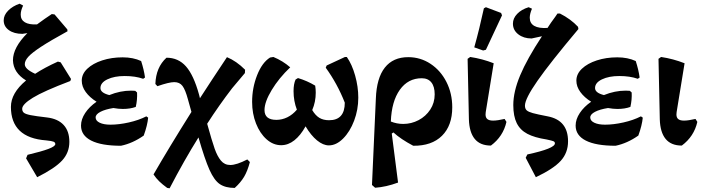

<svg xmlns="http://www.w3.org/2000/svg" viewBox="-22 -778 3794 1038"><path d="M98 -190Q98 -176 107 -168.5Q116 -161 143.5 -155.5Q171 -150 232 -143Q291 -136 322 -102.5Q353 -69 353 -11Q353 47 314 89.5Q275 132 179 180L119 78L127 59Q203 41 240 27Q277 13 277 1Q277 -8 267.5 -12Q258 -16 228 -19Q132 -26 84.5 -71.5Q37 -117 37 -200Q37 -275 119 -343Q50 -385 48 -452Q48 -521 126 -599Q117 -597 99 -595Q54 -595 26 -615Q-2 -635 -2 -668Q-2 -696 22 -720.5Q46 -745 84 -758L103 -748Q90 -721 90 -699Q90 -671 112.5 -657.5Q135 -644 178 -646Q224 -680 258 -702L273 -700L342 -619L343 -609Q250 -558 200.5 -525.5Q151 -493 131.5 -471.5Q112 -450 112 -431Q112 -418 125 -405.5Q138 -393 168 -379Q218 -412 291 -445L306 -441L362 -351L358 -340Q213 -285 155.5 -249.5Q98 -214 98 -190Z M779 -142Q775 -100 755 -45Q695 -3 632 10Q526 10 471 -18Q416 -46 416 -99Q416 -133 438.5 -167Q461 -201 500 -228Q463 -251 441.5 -280.5Q420 -310 420 -342Q420 -378 450 -406.5Q480 -435 530.5 -451.5Q581 -468 641 -468Q698 -468 741 -448Q756 -402 762 -359L752 -352Q710 -367 652 -367Q596 -367 558.5 -349Q521 -331 521 -302Q521 -276 569 -264Q628 -288 687 -288Q702 -288 709 -287L719 -278Q721 -239 712 -200Q682 -189 642 -189Q619 -189 591 -194Q547 -187 521 -173.5Q495 -160 495 -143Q495 -125 517 -114.5Q539 -104 575 -104Q621 -104 674.5 -116Q728 -128 769 -149Z M1329 98Q1316 147 1297.5 178Q1279 209 1247 238Q1197 238 1166.5 217.5Q1136 197 1110.5 140Q1085 83 1051 -35Q974 88 895 240L882 238Q856 219 839 202.5Q822 186 808 165Q891 21 1013 -173L994 -241Q980 -293 964.5 -313.5Q949 -334 920 -334Q892 -334 829 -312L818 -324Q821 -414 878 -466Q942 -466 983.5 -419Q1025 -372 1054 -267L1059 -247Q1121 -343 1205 -469Q1256 -448 1303 -401L1302 -383L1233 -301Q1163 -210 1098 -109Q1124 -15 1138.5 26Q1153 67 1172.5 90.5Q1192 114 1223 114Q1257 114 1315 84Z M1915 -250Q1915 -185 1892.5 -125.5Q1870 -66 1833 -29Q1796 8 1756 8Q1725 8 1692 -19Q1659 -46 1630 -95Q1603 -46 1569.5 -19.5Q1536 7 1498 7Q1455 7 1419 -25Q1383 -57 1362 -110.5Q1341 -164 1341 -227Q1341 -303 1368 -371.5Q1395 -440 1438 -467L1456 -470Q1507 -449 1547 -414Q1486 -356 1447 -291.5Q1408 -227 1408 -183Q1408 -130 1472 -130Q1503 -130 1531.5 -144Q1560 -158 1583 -185Q1565 -232 1565 -285Q1565 -324 1576 -348L1589 -356Q1639 -341 1682 -315Q1685 -297 1685 -277Q1685 -227 1666 -183Q1683 -154 1704.5 -141Q1726 -128 1757 -128Q1842 -128 1842 -223Q1802 -325 1739 -412L1744 -424L1843 -470H1853Q1881 -430 1898 -369.5Q1915 -309 1915 -250Z M2212 10Q2144 -26 2105 -62L2096 -56L2130 209Q2065 233 2006 237L1989 222L2010 -245Q2014 -356 2058.5 -412.5Q2103 -469 2185 -469Q2251 -469 2305.5 -433Q2360 -397 2391.5 -335Q2423 -273 2423 -198Q2423 -99 2367.5 -44Q2312 11 2212 10ZM2158 -108Q2202 -108 2241 -128.5Q2280 -149 2304 -185.5Q2328 -222 2328 -268Q2328 -310 2310 -332.5Q2292 -355 2258 -355Q2184 -355 2139.5 -292.5Q2095 -230 2091 -121Q2123 -108 2158 -108Z M2513 -133 2506 -460 2520 -470Q2586 -460 2647 -436L2604 -172Q2603 -167 2603 -159Q2603 -142 2613 -134Q2623 -126 2644 -126Q2667 -126 2706 -135L2716 -119Q2698 -40 2632 9Q2574 9 2544.5 -27Q2515 -63 2513 -133ZM2542 -522Q2570 -622 2594 -733L2605 -739L2687 -708L2692 -695L2605 -509L2590 -505Z M3049 -14Q3049 48 3009.5 91.5Q2970 135 2875 180L2820 75L2829 57Q2978 25 2978 -3Q2978 -11 2970 -14.5Q2962 -18 2933 -24Q2868 -34 2829 -54.5Q2790 -75 2771.5 -112.5Q2753 -150 2753 -210Q2753 -282 2790 -370.5Q2827 -459 2908 -582Q2903 -581 2852 -570Q2809 -570 2780 -592.5Q2751 -615 2751 -650Q2751 -679 2774 -703Q2797 -727 2836 -739L2854 -731Q2842 -703 2842 -682Q2842 -652 2866.5 -638Q2891 -624 2938 -627Q2955 -654 2979 -686L2992 -705H3005Q3064 -675 3103 -633L3105 -621Q2952 -439 2884 -341.5Q2816 -244 2816 -207Q2816 -190 2825.5 -181.5Q2835 -173 2858.5 -166.5Q2882 -160 2939 -149Q3049 -128 3049 -14Z M3453 -142Q3449 -100 3429 -45Q3369 -3 3306 10Q3200 10 3145 -18Q3090 -46 3090 -99Q3090 -133 3112.5 -167Q3135 -201 3174 -228Q3137 -251 3115.5 -280.5Q3094 -310 3094 -342Q3094 -378 3124 -406.5Q3154 -435 3204.5 -451.5Q3255 -468 3315 -468Q3372 -468 3415 -448Q3430 -402 3436 -359L3426 -352Q3384 -367 3326 -367Q3270 -367 3232.5 -349Q3195 -331 3195 -302Q3195 -276 3243 -264Q3302 -288 3361 -288Q3376 -288 3383 -287L3393 -278Q3395 -239 3386 -200Q3356 -189 3316 -189Q3293 -189 3265 -194Q3221 -187 3195 -173.5Q3169 -160 3169 -143Q3169 -125 3191 -114.5Q3213 -104 3249 -104Q3295 -104 3348.5 -116Q3402 -128 3443 -149Z M3545 -133 3538 -460 3552 -470Q3618 -460 3679 -436L3636 -172Q3635 -167 3635 -159Q3635 -142 3645 -134Q3655 -126 3676 -126Q3699 -126 3738 -135L3748 -119Q3730 -40 3664 9Q3606 9 3576.5 -27Q3547 -63 3545 -133Z"/></svg>

Font: Alegreya
Style: Bold
Weight: 700
Designer: Juan Pablo del Peral
Foundry: Huerta Tipografica
Version: Version 2.008; ttfautohint (v1.8)